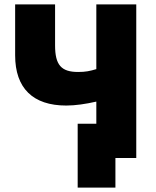

<svg xmlns="http://www.w3.org/2000/svg" viewBox="-20 -720 710 875"><path d="M506 135V0H601V-700H419V-405C389 -396 370 -392 336 -392C259 -392 231 -424 231 -513V-700H49V-468C49 -318 130 -239 282 -239C323 -239 371 -246 419 -257V-156H334V135Z"/></svg>

Font: Fixel Display ExtraBold
Style: Regular
Weight: 800
Designer: AlfaBravo + MacPaw
Foundry: Kyrylo Tkachov, Marchela Mozhyna, Serhii Makarenko, Maria Weinstein, Zakhar Kryvoshyya
Version: Version 1.211